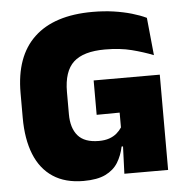

<svg xmlns="http://www.w3.org/2000/svg" viewBox="-50 -702 740 765"><g transform="rotate(-5 320.5 -320.0)"><path d="M254 14.5Q181 14.5 132 -17.8Q83 -50 58.5 -111Q34 -172 34 -257.5V-356.5Q34 -503 114 -578.2Q194 -653.5 347.5 -653.5Q392.5 -653.5 431.8 -647.8Q471 -642 503.8 -632.5Q536.5 -623 561.5 -611L576.5 -460.5Q537.5 -476 490.8 -488Q444 -500 384 -500Q297.5 -500 258 -463.5Q218.5 -427 218.5 -344.5V-255.5Q218.5 -200 244.8 -169.5Q271 -139 328.5 -139Q352.5 -139 370.2 -145.2Q388 -151.5 400.2 -162Q412.5 -172.5 420.5 -185V-295L443 -244.5L328.5 -243.5V-381H593V-109H416.5Q409 -73 391.8 -45.2Q374.5 -17.5 341.8 -1.5Q309 14.5 254 14.5ZM418 0 423 -131H593V0Z"/></g></svg>

Font: Anek Kannada ExtraBold
Style: Regular
Weight: 800
Version: Version 1.003